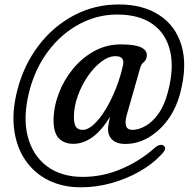

<svg xmlns="http://www.w3.org/2000/svg" viewBox="-20 -698 828 839"><path d="M528 -69Q486.5 -69 467.5 -90.5Q448.5 -112 453 -145.5Q454.5 -154.5 456 -164Q457.5 -173.5 460.5 -188Q425 -128 384.2 -98.8Q343.5 -69.5 300.5 -69.5Q261 -69.5 237.5 -93.2Q214 -117 214 -172Q214.5 -231 236.8 -289.8Q259 -348.5 298.8 -397Q338.5 -445.5 392 -474.8Q445.5 -504 508 -504Q570 -504 596.8 -490.8Q623.5 -477.5 621.5 -454Q620 -436 608.5 -426.8Q597 -417.5 592.5 -401L534 -196Q516 -130.5 558.5 -130.5Q586 -130.5 616.2 -147.8Q646.5 -165 672.8 -201.8Q699 -238.5 714 -297Q741.5 -401 723 -476.8Q704.5 -552.5 645.8 -593.5Q587 -634.5 492.5 -634.5Q404 -634.5 325.8 -592.2Q247.5 -550 190.8 -474.8Q134 -399.5 108.5 -300.5Q79.5 -189 100.5 -104.5Q121.5 -20 184 27.5Q246.5 75 342 75Q430.5 75 513.5 38.8Q596.5 2.5 659 -54.5Q670 -63 680.8 -64.8Q691.5 -66.5 698 -59Q705 -51 699 -40.2Q693 -29.5 679.5 -17Q643.5 21 588.2 52.2Q533 83.5 467.2 102Q401.5 120.5 334 120.5Q254 120.5 192 89.8Q130 59 91 2.2Q52 -54.5 41.8 -132.5Q31.5 -210.5 56 -305Q84 -413.5 147.8 -497.8Q211.5 -582 301.8 -630.2Q392 -678.5 499.5 -678.5Q604.5 -678.5 676 -632Q747.5 -585.5 773.2 -499Q799 -412.5 768 -293Q750.5 -225.5 713.8 -175.2Q677 -125 628.8 -97Q580.5 -69 528 -69ZM303 -188Q303 -155 312.5 -142.8Q322 -130.5 341.5 -130.5Q364.5 -130.5 391 -155.2Q417.5 -180 442.2 -221Q467 -262 487 -312.8Q507 -363.5 518 -415.5Q524.5 -452.5 485 -452.5Q454 -452.5 422 -428Q390 -403.5 363 -363.8Q336 -324 319.5 -277.8Q303 -231.5 303 -188Z"/></svg>

Font: Fraunces 144pt SuperSoft
Style: Italic
Weight: 400
Italic angle: -16°
Version: Version 1.000;[b76b70a41]